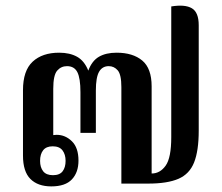

<svg xmlns="http://www.w3.org/2000/svg" viewBox="-20 -655 793 685"><path d="M163 10Q115 10 88.5 -16.5Q62 -43 62 -100V-333Q62 -403 96.5 -435Q131 -467 191 -467Q229 -467 255 -452.5Q281 -438 295 -403Q308 -438 333 -452.5Q358 -467 396 -467Q454 -467 487.5 -439Q521 -411 521 -347V-36Q551 -36 571 -64Q591 -92 591 -166V-632Q640 -640 664.5 -625.5Q689 -611 689 -565V-189Q689 -117 672.5 -75.5Q656 -34 616.5 -17Q577 0 509 0H413V-344Q413 -389 400 -404Q387 -419 368 -419Q345 -419 333.5 -399Q322 -379 322 -332V-181H267V-326Q267 -376 256 -397.5Q245 -419 219 -419Q198 -419 184 -403Q170 -387 170 -338V-173Q176 -174 182 -174Q213 -174 236.5 -151Q260 -128 260 -82Q260 -40 236.5 -15Q213 10 163 10ZM169 -30Q193 -30 203.5 -44Q214 -58 214 -81Q214 -104 203 -118.5Q192 -133 168 -133Q145 -133 134 -119Q123 -105 123 -81Q123 -58 134 -44Q145 -30 169 -30Z"/></svg>

Font: Noto Serif Thai SemiCondensed SemiBold
Style: Regular
Weight: 600
Width: 4
Designer: Monotype Design Team
Foundry: Monotype Imaging Inc.
Version: Version 2.002; ttfautohint (v1.8.4.7-5d5b)